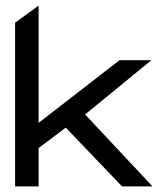

<svg xmlns="http://www.w3.org/2000/svg" viewBox="-20 -666 579 686"><path d="M34 0H118V-137L215 -210L416 0H525L284 -257L521 -451H407L118 -227V-646L34 -585Z"/></svg>

Font: Charger Sport
Style: SeBdExt
Weight: 600
Designer: Jasper
Foundry: Cannot Into Space Fonts
Version: Version 1.1